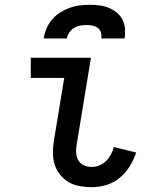

<svg xmlns="http://www.w3.org/2000/svg" viewBox="-20 -770 640 798"><path d="M361 8Q336 8 311 3.5Q286 -1 265.5 -13Q245 -25 230 -43.5Q215 -62 207.5 -85Q200 -108 200 -133.5Q200 -159 204 -185L247 -446H108V-530H358L299 -171Q296 -154 296.5 -136.5Q297 -119 305 -104.5Q313 -90 328.5 -83Q344 -76 361 -76Q377 -76 393 -82.5Q409 -89 421 -101Q433 -113 441 -128Q449 -143 453 -159L546 -136Q536 -106 519 -78.5Q502 -51 477 -30.5Q452 -10 421.5 -1Q391 8 361 8ZM161 -610Q165 -631 173.5 -651.5Q182 -672 196.5 -689Q211 -706 230 -718Q249 -730 269.5 -737.5Q290 -745 311 -747.5Q332 -750 353 -750Q373 -750 393.5 -747.5Q414 -745 432 -737.5Q450 -730 465 -718Q480 -706 489 -688.5Q498 -671 499.5 -650.5Q501 -630 498 -610H401Q403 -623 399.5 -635Q396 -647 386.5 -654Q377 -661 364.5 -663.5Q352 -666 339 -666Q326 -666 313 -663.5Q300 -661 288 -654Q276 -647 268 -635Q260 -623 258 -610Z"/></svg>

Font: Iosevka Curly Medium Extended
Style: Italic
Weight: 500
Width: 7
Italic angle: -9°
Monospace: yes
Designer: Belleve Invis
Foundry: Belleve Invis
Version: Version 11.1.0; ttfautohint (v1.8.3)